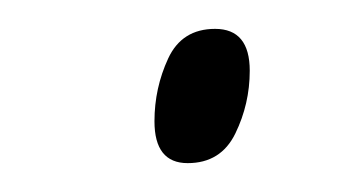

<svg xmlns="http://www.w3.org/2000/svg" viewBox="-20 -424 243 133"><path d="M110 -311Q87 -311 87 -340Q87 -363 96.5 -383.5Q106 -404 129 -404Q153 -404 153 -375Q153 -352 143 -331.5Q133 -311 110 -311Z"/></svg>

Font: Noto Serif Display ExtraLight
Style: Italic
Weight: 200
Italic angle: -12°
Designer: Monotype Design Team
Foundry: Monotype Imaging Inc.
Version: Version 2.009